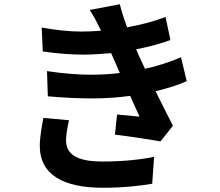

<svg xmlns="http://www.w3.org/2000/svg" viewBox="-20 -834 1040 907"><path d="M185 -277C178 -240 168 -189 168 -145C168 -7 281 53 467 53C565 53 646 43 699 34L708 -93C638 -79 557 -71 463 -71C335 -71 292 -110 292 -172C292 -196 299 -236 306 -266ZM835 -564C800 -548 741 -526 665 -509C654 -532 644 -553 637 -569L623 -601C691 -614 748 -631 785 -645L762 -754C715 -735 651 -718 580 -705C566 -744 554 -781 546 -814L404 -787C422 -760 436 -732 454 -696L457 -689C425 -686 393 -685 361 -685C315 -685 244 -691 177 -704L182 -591C256 -580 320 -576 372 -576C417 -576 462 -579 505 -583L524 -540C531 -524 538 -507 546 -489C504 -484 458 -481 409 -481C357 -481 281 -486 202 -498L206 -379C285 -372 358 -369 418 -369C481 -369 541 -374 595 -381L639 -283C612 -286 572 -289 533 -293L523 -198C589 -190 683 -176 738 -166L797 -240C770 -292 741 -350 715 -403C782 -419 833 -437 862 -451Z"/></svg>

Font: Noto Sans T Chinese Bold
Style: Bold
Weight: 700
Designer: Ryoko NISHIZUKA (kana & ideographs); Paul D. Hunt (Latin, Greek & Cyrillic); Wenlong ZHANG (bopomofo); Sandoll Communica
Foundry: Adobe Systems Incorporated
Version: Version 1.000;PS 1;hotconv 1.0.78;makeotf.lib2.5.61930